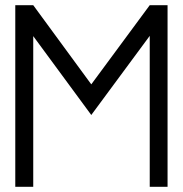

<svg xmlns="http://www.w3.org/2000/svg" viewBox="-20 -720 706 740"><path d="M557.1 -700H625.8V0H557.1V-581.8L331.8 -276.8L108.1 -580.8V0H38.9V-700H108.1L331.8 -394.9Z"/></svg>

Font: Myanmar KatKuu
Style: Regular
Weight: 400
Designer: Khon Soe Zaw Thu
Foundry: MPUA
Version: Version 1.00 September 13, 2016, initial release